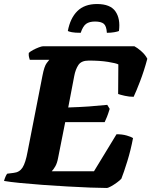

<svg xmlns="http://www.w3.org/2000/svg" viewBox="-31 -934 752 954"><path d="M499 0Q469 0 417 -2Q365 -4 303 -7.5Q241 -11 179.5 -15.5Q118 -20 67.5 -25Q17 -30 -11 -35Q-8 -46 -3.5 -56.5Q1 -67 5 -71L37 -75Q66 -78 81 -101.5Q96 -125 106 -180L180 -558Q189 -605 201 -620.5Q213 -636 214 -637H117Q115 -643 113 -651Q111 -659 112 -671Q119 -678 133 -685.5Q147 -693 161.5 -698.5Q176 -704 182 -704H637Q651 -697 671 -679.5Q691 -662 701 -642Q685 -582 665 -530Q645 -478 633 -453Q611 -453 589 -458Q567 -463 556 -467L557 -614Q546 -620 506 -626.5Q466 -633 410 -633Q373 -633 358.5 -611Q344 -589 338 -557L308 -400Q368 -402 410.5 -405Q453 -408 502 -413L514 -393Q507 -370 500.5 -353.5Q494 -337 489 -327H293L258 -151Q253 -123 243.5 -107Q234 -91 226 -83H436L548 -267Q577 -267 599 -260.5Q621 -254 630 -248Q619 -189 601.5 -132.5Q584 -76 572 -46Q565 -38 550 -27Q535 -16 520.5 -8Q506 0 499 0ZM370 -771Q341 -771 326 -774Q311 -777 306 -780Q318 -844 353.5 -879Q389 -914 451 -914Q517 -914 542.5 -877.5Q568 -841 560 -780Q554 -777 537 -774Q520 -771 500 -771Q498 -805 484.5 -816Q471 -827 441 -827Q413 -827 397 -815.5Q381 -804 370 -771Z"/></svg>

Font: Texturina Black
Style: Italic
Weight: 900
Italic angle: -11°
Designer: Guillermo Torres Carreño
Foundry: Omnibus-Type
Version: Version 1.002; ttfautohint (v1.8.3)